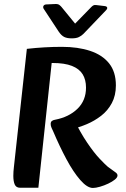

<svg xmlns="http://www.w3.org/2000/svg" viewBox="-20 -922 622 951"><path d="M440 9Q412 9 377.5 -30.5Q343 -70 309 -133.5Q275 -197 244 -270Q240 -279 235.5 -288.5Q231 -298 231 -308Q231 -319 238 -323.5Q245 -328 253 -329Q321 -342 363.5 -383Q406 -424 406 -488Q406 -527 389.5 -554Q373 -581 336.5 -595.5Q300 -610 240 -610H236L170 8H80Q60 8 53 -8Q46 -24 46 -51Q46 -71 49 -96L113 -680Q157 -685 200.5 -687.5Q244 -690 287 -690Q366 -690 426.5 -670Q487 -650 520.5 -608Q554 -566 554 -499Q554 -449 534 -411.5Q514 -374 481 -348.5Q448 -323 410 -307Q372 -291 336 -283L343 -337Q378 -265 412 -215Q446 -165 473 -136.5Q500 -108 514 -96Q539 -77 550.5 -69.5Q562 -62 562 -53Q562 -43 549 -32.5Q536 -22 516 -12.5Q496 -3 475 3Q454 9 440 9ZM506 -872Q513 -880 510.5 -885.5Q508 -891 498 -892L456 -897Q448 -898 443 -895.5Q438 -893 433 -888L352 -805L285 -887Q281 -892 274 -897.5Q267 -903 251 -902L208 -900Q199 -899 195.5 -893Q192 -887 196 -879L271 -765Q284 -746 298 -739Q312 -732 335 -732Q358 -732 371 -738.5Q384 -745 393 -754Z"/></svg>

Font: Alkatra Medium
Style: Regular
Weight: 500
Designer: Suman Bhandary
Version: Version 1.100;gftools[0.9.22]